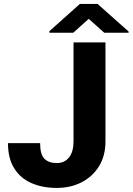

<svg xmlns="http://www.w3.org/2000/svg" viewBox="-20 -921 657 951"><path d="M344.2 -220.7V-710.9H502.4V-220.7Q502.4 -149.4 470.5 -97.7Q438.5 -45.9 384 -18.1Q329.6 9.8 261.2 9.8Q190.9 9.8 136.2 -13.9Q81.5 -37.6 50.5 -86.9Q19.5 -136.2 19.5 -211.9H178.7Q178.7 -155.8 200.2 -134.5Q221.7 -113.3 261.2 -113.3Q299.8 -113.3 322 -141.4Q344.2 -169.4 344.2 -220.7ZM463.4 -901.4 617.2 -764.6V-758.8H496.6L419.4 -827.6L342.8 -758.8H224.6V-766.6L375.5 -901.4Z"/></svg>

Font: Vazirmatn RD UI ExtraBold
Style: Regular
Weight: 800
Designer: Saber Rastikerdar
Foundry: Saber Rastikerdar
Version: Version 33.003